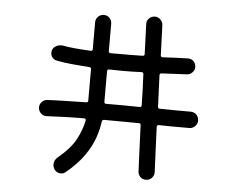

<svg xmlns="http://www.w3.org/2000/svg" viewBox="-53 -821 1106 891"><g transform="rotate(5 500.0 -375.5)"><path d="M875 -293Q875 -279 864.5 -268Q854 -257 840 -256H805Q782 -256 754.5 -256Q727 -256 695 -257Q686 -257 686 -248Q688 -184 691 -129Q694 -74 695 -39Q696 -23 685 -11Q674 1 657 1Q642 1 631.5 -9Q621 -19 620 -34Q619 -71 616 -127Q613 -183 611 -249Q611 -258 602 -258Q564 -258 522.5 -258.5Q481 -259 440 -259Q432 -259 430 -251Q426 -217 412 -175.5Q398 -134 367 -89.5Q336 -45 282 -1Q274 6 261 6Q242 6 231 -10Q224 -22 224 -33Q224 -53 241 -67Q300 -116 324 -162.5Q348 -209 355 -249V-251Q355 -258 346 -258Q300 -258 255.5 -256.5Q211 -255 173 -253Q157 -252 145.5 -263.5Q134 -275 134 -291Q134 -305 144 -316Q154 -327 169 -328Q204 -330 251 -331Q298 -332 350 -333Q359 -333 359 -342V-488Q359 -497 350 -497Q309 -500 270.5 -503.5Q232 -507 197 -514Q185 -516 177 -525.5Q169 -535 169 -548Q169 -568 184.5 -578Q200 -588 218 -586Q244 -581 277 -578Q310 -575 350 -573H352Q359 -573 359 -581V-706Q359 -722 370 -733Q381 -744 397 -744Q413 -744 423.5 -733Q434 -722 434 -706V-579Q434 -570 443 -570H484Q510 -570 537 -570Q564 -570 592 -571Q601 -571 601 -580L596 -719Q595 -735 606.5 -746Q618 -757 634 -757Q649 -757 659.5 -746Q670 -735 671 -721L676 -581Q676 -572 685 -572Q713 -574 742 -575Q771 -576 801 -577Q818 -578 829 -567Q840 -556 840 -540Q840 -525 829.5 -514.5Q819 -504 805 -503Q782 -502 752 -500.5Q722 -499 687 -497Q678 -497 678 -488L684 -342Q684 -333 693 -333Q737 -332 774 -332Q811 -332 836 -332Q853 -332 864 -321Q875 -310 875 -293ZM443 -494Q434 -494 434 -485V-343Q434 -334 443 -334Q482 -334 521.5 -334Q561 -334 599 -333Q608 -333 608 -342Q607 -379 606 -415.5Q605 -452 603 -486Q603 -495 594 -495Q573 -494 551 -493.5Q529 -493 507 -493Q491 -493 475 -493.5Q459 -494 443 -494Z"/></g></svg>

Font: Kiwi Maru
Style: Regular
Weight: 400
Designer: Hiroki-Chan
Version: Version 1.100